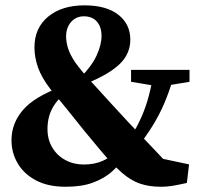

<svg xmlns="http://www.w3.org/2000/svg" viewBox="-20 -690 761 725"><path d="M297.6 -196.9Q263.5 -239.8 239.9 -268.9Q216.4 -297.9 200 -317.9Q183.6 -338 170.4 -353.4Q137 -397.1 123.5 -435.4Q110.1 -473.7 110.1 -510.8Q110.1 -584.5 161.8 -627.2Q213.6 -669.8 298.7 -669.8Q382.1 -669.8 427.1 -634.2Q472.1 -598.6 472.1 -540.4Q472.1 -487.6 433.1 -449.3Q394.2 -410.9 309.2 -375.8L283.8 -397.3Q326.3 -440.2 344.8 -480.5Q363.4 -520.7 363.4 -554.3Q363.4 -588.2 346 -608.3Q328.5 -628.4 297 -628.4Q267 -628.4 248.3 -606.9Q229.6 -585.5 229.6 -552.4Q229.6 -531.2 237 -507.3Q244.4 -483.5 265.2 -452.8Q275.8 -438.2 289.8 -421.2Q303.9 -404.1 329.1 -376.5Q354.4 -348.9 398.3 -300.5Q432.7 -262.7 459.7 -233.9Q486.7 -205.2 511.1 -179.5Q535.5 -153.8 561.5 -126.5Q587.5 -99.3 620 -64.5L546.9 -100.5L693.9 -69.3L685.6 0.8Q650.6 8.7 630.1 11.9Q609.7 15.2 587.5 15.2Q543.5 15.2 509.2 3.6Q474.9 -8 440.8 -37.3Q398.3 -75.7 363.1 -118.1Q327.9 -160.4 297.6 -196.9ZM461.9 -154.5Q489.2 -195.7 506.7 -232.1Q524.3 -268.6 536.1 -307.5Q547.9 -346.4 556.7 -395.8H634.5Q618.1 -340.7 599.1 -297Q580.1 -253.3 555.3 -213.5Q530.4 -173.6 496.1 -129.5ZM228.9 -339.6Q204.5 -320.8 188.9 -299.2Q173.3 -277.5 166.3 -253.6Q159.3 -229.8 159.3 -203.2Q159.3 -162.9 177.6 -132.6Q195.8 -102.4 226.9 -85.6Q258 -68.8 296.2 -68.8Q335.5 -68.8 365.8 -81.7Q396.1 -94.7 417.4 -118.3L445.2 -90.4Q428.5 -64.9 401 -40.6Q373.5 -16.4 331.4 -0.6Q289.3 15.2 228.2 15.2Q161.1 15.2 115.7 -9Q70.2 -33.1 46.8 -73.2Q23.4 -113.2 23.4 -160.6Q23.4 -224.5 67.1 -275.1Q110.8 -325.6 213.2 -362.9ZM595.7 -364.6H574.2L474.9 -381.1V-426.1H695.6V-381.1Z"/></svg>

Font: Adobe Variable Font Prototype
Style: Regular
Weight: 389
Designer: Frank Grießhammer
Foundry: Adobe
Version: Version 1.004;hotconv 1.0.113;makeotfexe 2.5.65598